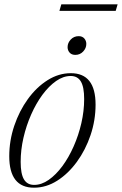

<svg xmlns="http://www.w3.org/2000/svg" viewBox="-20 -862 566 892"><path d="M309 -522Q424 -522 424 -376Q424 -303.5 400.8 -234.5Q377.5 -165.5 337.2 -110.2Q297 -55 245.8 -22.5Q194.5 10 138 10Q23 10 23 -136Q23 -208.5 46.2 -277.5Q69.5 -346.5 109.5 -401.8Q149.5 -457 201 -489.5Q252.5 -522 309 -522ZM138.5 -3Q173 -3 206.5 -26.5Q240 -50 269.8 -90.2Q299.5 -130.5 322.2 -182Q345 -233.5 358 -290Q371 -346.5 371 -402Q371 -457.5 355.8 -483.2Q340.5 -509 308.5 -509Q274 -509 240.5 -485.5Q207 -462 177.2 -421.8Q147.5 -381.5 124.8 -330Q102 -278.5 89 -222Q76 -165.5 76 -110Q76 -54.5 91.2 -28.8Q106.5 -3 138.5 -3ZM330 -607Q312.5 -607 303.2 -617.8Q294 -628.5 294 -643Q294 -663 308.8 -678.5Q323.5 -694 345.5 -694Q362.5 -694 371.8 -683.2Q381 -672.5 381 -658Q381 -638 366.2 -622.5Q351.5 -607 330 -607ZM256 -811.5 265 -842H526.5L517.5 -811.5Z"/></svg>

Font: Newsreader Display Light
Style: Italic
Weight: 300
Italic angle: -17°
Designer: Hugues Gentile
Foundry: Production Type
Version: Version 1.001